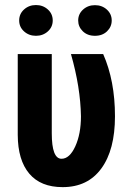

<svg xmlns="http://www.w3.org/2000/svg" viewBox="-20 -747 521 777"><path d="M189.5 -528.3V-207.5Q189.5 -104.5 229 -104.5Q261.7 -104.5 284.7 -154.8Q307.6 -205.1 307.6 -276.4Q305.7 -393.6 267.1 -528.3H397.5Q445.3 -419.9 445.3 -276.4Q445.3 -140.6 390.1 -65.2Q335 10.3 233.4 10.3Q144.5 10.3 98.4 -44.4Q52.2 -99.1 51.8 -201.2V-528.3ZM296.4 -664.1Q296.4 -690.4 316.2 -708.3Q335.9 -726.1 364.3 -726.1Q392.6 -726.1 412.4 -708.3Q432.1 -690.4 432.1 -664.1Q432.1 -638.7 413.3 -620.4Q394.5 -602.1 364.3 -602.1Q334 -602.1 315.2 -620.4Q296.4 -638.7 296.4 -664.1ZM57.6 -664.1Q57.6 -690.9 77.4 -708.7Q97.2 -726.6 125.5 -726.6Q153.8 -726.6 173.6 -708.7Q193.4 -690.9 193.4 -664.1Q193.4 -637.7 173.6 -619.9Q153.8 -602.1 125.5 -602.1Q97.2 -602.1 77.4 -619.9Q57.6 -637.7 57.6 -664.1Z"/></svg>

Font: MAUL Condensed Bold
Style: Condensed Bold
Weight: 700
Designer: MAUL
Version: Version 1.0; 2020; ttfautohint (v1.8.3)